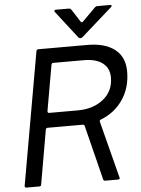

<svg xmlns="http://www.w3.org/2000/svg" viewBox="-63 -1023 786 1071"><g transform="rotate(-5 330.0 -487.0)"><path d="M41 0Q36 0 33.5 -3Q31 -6 32 -11L163 -754Q165 -763 174 -763H449Q547 -763 602 -720.5Q657 -678 657 -596Q657 -506 611.5 -439Q566 -372 488 -342Q479 -339 481 -330L563 -11L564 -8Q564 0 554 0H482Q473 0 471 -9L395 -313Q394 -322 384 -322H188Q179 -322 177 -313L124 -9Q123 0 113 0ZM195 -415V-413Q195 -404 204 -404H363Q451 -404 507.5 -449.5Q564 -495 564 -571Q564 -623 527 -651.5Q490 -680 422 -680H251Q242 -680 240 -671ZM402 -810 284 -962Q282 -964 282 -968Q282 -970 284 -972Q286 -974 290 -974H365Q372 -974 377 -967L422 -897Q428 -887 436 -895L510 -969Q515 -974 522 -974H594Q601 -974 602.5 -970Q604 -966 599 -962L426 -809Q421 -804 414 -804Q406 -804 402 -810Z"/></g></svg>

Font: Open Sauce Two
Style: Italic
Weight: 400
Italic angle: -10°
Designer: Alfredo Marco Pradil
Foundry: Creative Sauce Fz LLC
Version: Version 1.477